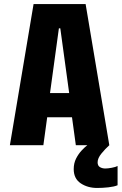

<svg xmlns="http://www.w3.org/2000/svg" viewBox="-20 -720 603 952"><path d="M522 0H356L337 -138.5H214L195 0H29L146.5 -700H404.5ZM272 -579.5 228 -258.5H323L279 -579.5ZM563 103V198.5Q547 205.5 517.8 208.8Q488.5 212 462 212Q414.5 212 380 188.8Q345.5 165.5 345.5 118.5Q345.5 89.5 357.2 66.2Q369 43 385 26Q401 9 413 0H522Q502 18 483 41.2Q464 64.5 464 85Q464 102 475.8 108.8Q487.5 115.5 502 115.5Q514.5 115.5 534.5 111.8Q554.5 108 563 103Z"/></svg>

Font: Trispace SemiCondensed
Style: Bold
Weight: 700
Width: 4
Designer: Tyler Finck
Foundry: Etcetera Type Company
Version: Version 1.210; ttfautohint (v1.8.3)